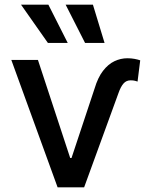

<svg xmlns="http://www.w3.org/2000/svg" viewBox="-20 -802 649 822"><path d="M28.4 -545.5H142.4L280.5 -125.7H286.2L384.9 -422.9Q399.1 -470.5 421.2 -498.9Q443.2 -527.3 470 -540Q496.8 -552.6 525.2 -552.6Q541.9 -552.6 556.1 -549.9Q570.3 -547.2 580.3 -543.7L568.9 -452.8Q565.7 -453.8 558.4 -456Q551.1 -458.1 539.1 -458.1Q520.6 -458.1 508.7 -444.4Q496.8 -430.8 487.2 -403.4L340.2 0H226.6ZM185 -618.3 70 -782H187.1L269.9 -618.3ZM344.1 -618.3 261 -782H377.8L427.6 -618.3Z"/></svg>

Font: InterMG Medium
Style: Regular
Weight: 500
Designer: Rasmus Andersson
Foundry: rsms
Version: Version 3.019;December 26, 2023;FontCreator 15.0.0.2955 64-b